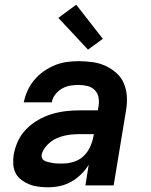

<svg xmlns="http://www.w3.org/2000/svg" viewBox="-20 -788 640 816"><path d="M185 8Q165 8 144.5 5.5Q124 3 106 -4Q88 -11 72 -22.5Q56 -34 47 -51Q38 -68 36.5 -88.5Q35 -109 38 -129Q43 -159 56 -187.5Q69 -216 91.5 -239Q114 -262 142 -278Q170 -294 199.5 -303Q229 -312 259 -315.5Q289 -319 319 -319H396L399 -338Q402 -356 398.5 -374.5Q395 -393 382.5 -405.5Q370 -418 351.5 -422.5Q333 -427 314 -427Q296 -427 278 -424Q260 -421 243.5 -411.5Q227 -402 215 -386.5Q203 -371 200 -353H81Q86 -378 97 -402.5Q108 -427 125.5 -448Q143 -469 166 -485Q189 -501 213.5 -511Q238 -521 263.5 -524.5Q289 -528 314 -528Q344 -528 373 -524Q402 -520 427.5 -508.5Q453 -497 474 -478.5Q495 -460 506 -434.5Q517 -409 519 -380Q521 -351 516 -321L463 0H343L357 -88Q344 -66 324.5 -47Q305 -28 282.5 -15.5Q260 -3 235 2.5Q210 8 185 8ZM247 -93Q270 -93 294 -100.5Q318 -108 336 -125.5Q354 -143 364 -166Q374 -189 378 -213L379 -218H319Q303 -218 286.5 -216.5Q270 -215 254.5 -211.5Q239 -208 223.5 -201.5Q208 -195 194.5 -184.5Q181 -174 170.5 -159.5Q160 -145 157 -130Q156 -123 158.5 -116.5Q161 -110 166.5 -106.5Q172 -103 178.5 -101Q185 -99 192 -97.5Q199 -96 205 -95Q211 -94 218.5 -93.5Q226 -93 233 -93Q240 -93 247 -93ZM354 -577 228 -712 304 -768 417 -623Z"/></svg>

Font: Iosevka Aile
Style: Bold Italic
Weight: 700
Italic angle: -9°
Designer: Belleve Invis
Foundry: Belleve Invis
Version: Version 28.0.1; ttfautohint (v1.8.4)